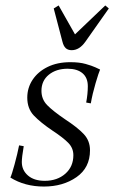

<svg xmlns="http://www.w3.org/2000/svg" viewBox="-20 -672 419 704"><path d="M218 -235Q264 -205 287 -180.5Q310 -156 310 -121Q310 -57 260.5 -22.5Q211 12 141 12Q71 12 18 -21Q23 -31 33.5 -69.5Q44 -108 50 -139L67 -136Q60 -95 60 -78Q60 -48 82.5 -28.5Q105 -9 144 -9Q190 -9 219.5 -35Q249 -61 249 -103Q249 -129 230.5 -148Q212 -167 174 -192Q128 -223 104 -248.5Q80 -274 80 -314Q80 -350 99.5 -379.5Q119 -409 154.5 -426.5Q190 -444 238 -444Q271 -444 294 -437.5Q317 -431 330 -425Q343 -419 347 -417Q342 -406 330.5 -367Q319 -328 313 -293L296 -296Q302 -328 302 -356Q302 -387 282.5 -403.5Q263 -420 228 -420Q186 -420 159 -398Q132 -376 132 -339Q132 -308 153 -286.5Q174 -265 218 -235ZM379 -641 293 -519Q271 -488 243 -488Q229 -488 221 -495.5Q213 -503 209 -519L177 -641L195 -652L255 -546L366 -652Z"/></svg>

Font: Arapey
Style: Italic
Weight: 400
Italic angle: -12°
Designer: Eduardo Rodriguez Tunni
Foundry: Eduardo Rodriguez Tunni
Version: Version 3.000